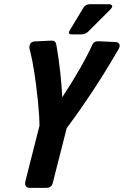

<svg xmlns="http://www.w3.org/2000/svg" viewBox="-20 -906 597 926"><path d="M506.3 -885.7Q512.2 -885.7 516.6 -882.8Q527.3 -875.5 513.2 -861.3L405.8 -753.9Q392.1 -740.7 372.6 -740.2H324.7Q320.8 -740.2 317.9 -741.2Q307.6 -745.1 314.9 -756.8L382.3 -869.1Q393.1 -885.3 412.6 -885.7ZM280.3 -437Q376.5 -583 427.2 -694.3Q434.1 -708 456.5 -707L539.6 -703.1Q545.4 -702.6 550.3 -699.2Q563.5 -689 551.3 -668Q544.4 -656.2 537.1 -644Q428.7 -458.5 301.8 -288.1L233.9 -21.5Q228 -0.5 204.6 0H121.6Q115.2 0 110.4 -2.9Q97.7 -11.2 102.1 -30.3L170.4 -299.8Q170.4 -343.8 162.6 -420.9Q146.5 -577.6 124.5 -663.1Q119.6 -676.3 123 -688Q128.4 -705.1 146 -706.1L224.1 -710Q232.4 -710.4 237.3 -709.5Q249 -707 252.4 -686.5Q274.4 -557.1 280.3 -437Z"/></svg>

Font: Allan
Style: Bold
Weight: 500
Italic angle: -14.3°
Version: Version 1.002